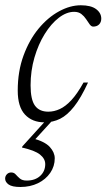

<svg xmlns="http://www.w3.org/2000/svg" viewBox="-41 -466 414 747"><path d="M38.5 261.5Q6 261.5 -7.5 251.8Q-21 242 -21 229Q-21 219 -14.2 212Q-7.5 205 2.5 205Q13.5 205 20.2 212.8Q27 220.5 36.2 228.5Q45.5 236.5 63 236.5Q95.5 236.5 115.2 218.5Q135 200.5 135 172.5Q135 151.5 114.5 135.2Q94 119 44.5 108L46 103.5L147.5 -8.5H173L80 93.5L84 71.5Q133.5 84.5 152.8 105.8Q172 127 172 150Q172 181 154.5 206.5Q137 232 106.8 246.8Q76.5 261.5 38.5 261.5ZM247.5 -420Q218 -420 188 -397Q158 -374 133 -333.8Q108 -293.5 93 -242Q78 -190.5 78 -134Q78 -78.5 95 -55Q112 -31.5 147 -31.5Q169.5 -31.5 191.8 -41.8Q214 -52 236.8 -76.5Q259.5 -101 284 -145H301.5Q274 -85 247.2 -51.2Q220.5 -17.5 192.8 -3.8Q165 10 132 10Q84.5 10 56.2 -20.2Q28 -50.5 28 -113.5Q28 -188.5 50.5 -249.8Q73 -311 109.2 -354.8Q145.5 -398.5 188.8 -422Q232 -445.5 273.5 -445.5Q313 -445.5 333 -430.5Q353 -415.5 353 -393.5Q353 -379.5 344.5 -371Q336 -362.5 321.5 -362.5Q314.5 -362.5 308 -371Q301.5 -379.5 294 -391.5Q286.5 -403 275.5 -411.5Q264.5 -420 247.5 -420Z"/></svg>

Font: Newsreader 24pt Light
Style: Italic
Weight: 300
Italic angle: -17°
Designer: Hugues Gentile
Foundry: Production Type
Version: Version 1.003